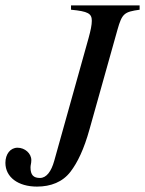

<svg xmlns="http://www.w3.org/2000/svg" viewBox="-26 -673 537 711"><path d="M491 -653H237V-637C300 -631 314 -623 314 -596C314 -581 310 -561 302 -532L175 -78C164 -38 146 -14 122 -14C98 -14 87 -25 87 -53C87 -62 90 -68 90 -80C90 -105 66 -126 39 -126C12 -126 -6 -102 -6 -70C-6 -17 41 18 111 18C162 18 206 1 235 -37C261 -71 285 -120 306 -196L409 -563C426 -623 434 -629 491 -637Z"/></svg>

Font: XITS
Style: Italic
Weight: 400
Italic angle: -16.33°
Designer: MicroPress Inc., with final additions and corrections provided by Coen Hoffman, Elsevier (retired)
Version: Version 1.107